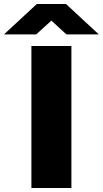

<svg xmlns="http://www.w3.org/2000/svg" viewBox="-99 -940 514 960"><path d="M58 0V-710H258V0ZM-79 -768 85 -920H231L395 -768H233L158 -837L82 -768Z"/></svg>

Font: Special Gothic Extended Bold
Style: Regular
Weight: 700
Width: 7
Designer: Alistair McCready
Foundry: Monolith
Version: Version 1.000; ttfautohint (v1.8.4.7-5d5b)